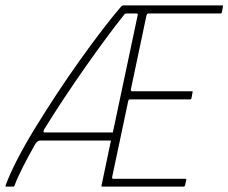

<svg xmlns="http://www.w3.org/2000/svg" viewBox="-30 -693 848 713"><path d="M349 0Q348 0 347 -1Q346 -2 347 -4L382 -171H118Q113 -170 110 -168Q107 -166 102 -160Q76 -114 55.5 -74Q35 -34 24 -4Q23 -2 22.5 -1Q22 0 19 0H-6Q-9 0 -9.5 -1Q-10 -2 -9 -5Q6 -46 34 -100.5Q62 -155 100 -217Q138 -279 180.5 -343.5Q223 -408 266.5 -469Q310 -530 349.5 -581.5Q389 -633 420 -669Q422 -671 424 -672Q426 -673 428 -673H795Q797 -673 798 -672Q799 -671 798 -669L794 -647Q793 -645 792 -644Q791 -643 789 -643H522Q518 -643 516.5 -641Q515 -639 514 -636L456 -361Q455 -359 456.5 -356.5Q458 -354 461 -354H683Q685 -354 685.5 -353Q686 -352 685 -350L681 -328Q680 -327 679.5 -325.5Q679 -324 677 -324H454Q450 -324 448.5 -322.5Q447 -321 446 -317L387 -38Q386 -34 386.5 -31.5Q387 -29 392 -29H658Q660 -29 661 -28.5Q662 -28 662 -26L657 -4Q656 -2 655 -1Q654 0 652 0ZM389 -201 482 -640Q479 -643 479 -643H442Q438 -643 435 -642Q432 -641 430 -637Q401 -601 364 -551Q327 -501 287 -444Q247 -387 207.5 -327.5Q168 -268 133 -211Q132 -209 131.5 -205Q131 -201 137 -201Z"/></svg>

Font: Glory Thin
Style: Italic
Weight: 100
Italic angle: -12°
Designer: Robert Leuschke
Foundry: Robert Leuschke
Version: Version 1.011